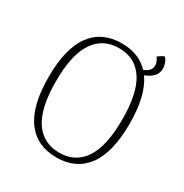

<svg xmlns="http://www.w3.org/2000/svg" viewBox="-176 -892 994 1040"><g transform="rotate(30 320.5 -372.0)"><path d="M510 -611Q574 -521 574 -345Q574 -165 508.5 -76.5Q443 12 321 12Q198 12 132.5 -76.5Q67 -165 67 -345Q67 -524 132.5 -612.5Q198 -701 321 -701Q428 -701 491 -634Q536 -651 536 -686Q536 -710 518 -733Q540 -750 557 -756Q569 -743 575 -726Q581 -709 581 -693Q581 -638 510 -611ZM528 -345Q528 -510 475 -590.5Q422 -671 321 -671Q220 -671 166.5 -590.5Q113 -510 113 -345Q113 -179 166.5 -98.5Q220 -18 321 -18Q422 -18 475 -98.5Q528 -179 528 -345Z"/></g></svg>

Font: Arima Madurai ExtraLight
Style: Regular
Weight: 275
Designer: Joana Correia and Natanael Gama
Foundry: NDISCOVER
Version: Version 1.019